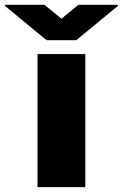

<svg xmlns="http://www.w3.org/2000/svg" viewBox="-104 -767 503 787"><path d="M49.7 0V-545.5H245.7V0ZM78.1 -747.2 147.7 -690.3 217.3 -747.2H379.3V-742.9L208.8 -602.3H86.6L-83.8 -742.9V-747.2Z"/></svg>

Font: Inter UI Black
Style: Regular
Weight: 900
Designer: Rasmus Andersson
Foundry: rsms
Version: 3.2;8d6f07862